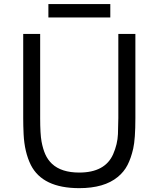

<svg xmlns="http://www.w3.org/2000/svg" viewBox="-20 -928 790 957"><path d="M95.7 -758.8H180.2V-339.8Q180.2 -259.8 187 -222.9Q193.8 -186 205.8 -158.9Q217.8 -131.8 239.3 -111.3Q286.1 -67.9 375 -67.9Q503.4 -67.9 543.9 -159.2Q565.9 -209.5 567.9 -259.8Q569.8 -310.1 569.8 -339.8V-758.8H654.8V-339.8Q654.8 -234.9 644 -187.5Q633.3 -140.1 615.7 -105.7Q598.1 -71.3 566.9 -45.9Q499.5 9.8 375 9.8Q192.4 9.8 133.8 -105.5Q102.1 -169.4 97.7 -258.8Q95.7 -300.3 95.7 -339.8ZM221.2 -907.7H529.8V-840.8H221.2Z"/></svg>

Font: Duru Sans
Style: Regular
Weight: 400
Designer: Onur Yazõcõgil
Foundry: Onur Yazõcõgil
Version: Version 1.001